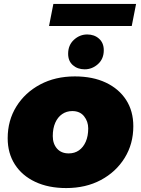

<svg xmlns="http://www.w3.org/2000/svg" viewBox="-20 -945 716 975"><path d="M316 10Q226 10 159 -21.5Q92 -53 55.5 -110Q19 -167 19 -243Q19 -333 63 -404Q107 -475 184 -516Q261 -557 360 -557Q451 -557 517.5 -525.5Q584 -494 620.5 -437.5Q657 -381 657 -304Q657 -214 613 -143Q569 -72 492.5 -31Q416 10 316 10ZM329 -166Q359 -166 381 -181.5Q403 -197 415.5 -225.5Q428 -254 428 -293Q428 -328 407 -354.5Q386 -381 347 -381Q318 -381 295.5 -365.5Q273 -350 260.5 -321.5Q248 -293 248 -254Q248 -215 269.5 -190.5Q291 -166 329 -166ZM410 -593Q374 -593 350 -614Q326 -635 326 -672Q326 -716 355.5 -743Q385 -770 423 -770Q459 -770 483 -748.5Q507 -727 507 -690Q507 -646 477.5 -619.5Q448 -593 410 -593ZM229 -813 251 -925H671L649 -813Z"/></svg>

Font: Montserrat Thin Black
Style: Italic
Weight: 900
Italic angle: -11.3°
Version: Version 9.000